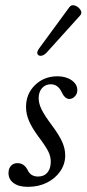

<svg xmlns="http://www.w3.org/2000/svg" viewBox="-20 -712 336 745"><path d="M88 13Q53 13 33 -1.5Q13 -16 13 -41Q13 -58 22.5 -68.5Q32 -79 48 -79Q73 -79 87 -53Q98 -27 128 -27Q151 -27 164 -42.5Q177 -58 177 -85Q177 -105 167 -125Q157 -145 129 -182Q104 -216 92.5 -243Q81 -270 81 -297Q81 -348 116 -382Q151 -416 203 -416Q236 -416 258 -400.5Q280 -385 280 -362Q280 -348 270.5 -338Q261 -328 249 -328Q231 -328 218 -357Q204 -385 177 -385Q156 -385 143 -370Q130 -355 130 -331Q130 -310 142 -286Q154 -262 182 -225Q210 -187 221.5 -161Q233 -135 233 -109Q233 -75 213.5 -47Q194 -19 161.5 -3Q129 13 88 13ZM161 -508Q149 -496 139 -495.5Q129 -495 125.5 -502.5Q122 -510 131 -523L249 -684Q257 -695 270.5 -690.5Q284 -686 292 -674Q300 -662 291 -652Z"/></svg>

Font: Junicode SmExp
Style: Italic
Weight: 400
Width: 6
Italic angle: -11°
Designer: Peter S. Baker
Version: Version 2.205; ttfautohint (v1.8.4)